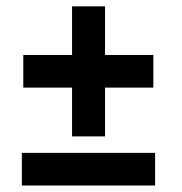

<svg xmlns="http://www.w3.org/2000/svg" viewBox="-20 -625 574 606"><path d="M311.5 -348.5V-194.5H207.5V-348.5H53.5V-451.5H207.5V-605H311.5V-451.5H464V-348.5ZM49 -39.5V-142.5H469.5V-39.5Z"/></svg>

Font: League Spartan SemiBold
Style: Regular
Weight: 600
Foundry: The League of Moveable Type
Version: Version 2.002